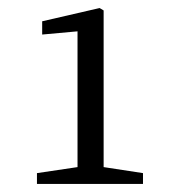

<svg xmlns="http://www.w3.org/2000/svg" viewBox="-20 -923 435 478"><path d="M238 -507V-897L228 -903L85 -870V-837L173 -845V-507L72 -492V-465H336V-492Z"/></svg>

Font: Noto Serif CJK JP
Style: Regular
Weight: 400
Designer: Ryoko NISHIZUKA 西塚涼子 (kana & ideographs); Frank Grießhammer (Latin, Greek & Cyrillic); Wenlong ZHANG 张文龙 (bopomofo); San
Foundry: Adobe Systems Incorporated
Version: Version 1.000;PS 1;hotconv 16.6.53;makeotf.lib2.5.65590